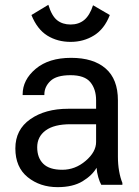

<svg xmlns="http://www.w3.org/2000/svg" viewBox="-20 -769 580 799"><path d="M273.9 -667Q240.2 -667 217.8 -684.8Q195.3 -702.6 181.2 -749L110.8 -706.5Q134.8 -647 177 -620.8Q219.2 -594.7 273.9 -594.7Q328.1 -594.7 371.3 -621.6Q414.6 -648.4 437 -706.5L367.2 -747.1Q353.5 -705.1 330.6 -686Q307.6 -667 273.9 -667ZM43.9 -151.4Q43.9 -73.2 95.2 -31.7Q146.5 9.8 219.7 9.8Q283.2 9.8 323.5 -14.6Q363.8 -39.1 381.8 -70.8Q383.3 -51.3 388.9 -31.7Q394.5 -12.2 401.4 0H489.3V-7.8Q480.5 -29.3 475.6 -57.4Q470.7 -85.4 470.7 -117.2V-351.6Q470.7 -439.5 419.7 -483.9Q368.7 -528.3 275.9 -528.3Q183.1 -528.3 128.7 -482.7Q74.2 -437 74.2 -376V-373.5H164.6V-376Q164.6 -407.7 189.7 -431.9Q214.8 -456.1 273.4 -456.1Q332 -456.1 356 -427Q379.9 -397.9 379.9 -351.6V-316.4H263.7Q168 -316.4 106 -272.9Q43.9 -229.5 43.9 -151.4ZM134.8 -156.2Q134.8 -200.2 169.9 -226.1Q205.1 -252 273.4 -252H379.9V-178.2Q379.9 -136.7 336.4 -99.6Q293 -62.5 239.3 -62.5Q185.5 -62.5 160.2 -87.4Q134.8 -112.3 134.8 -156.2Z"/></svg>

Font: Roboto Flex
Style: Regular
Weight: 400
Designer: Berlow after Robertson
Foundry: Google
Version: Version 3.200;gftools[0.9.32]